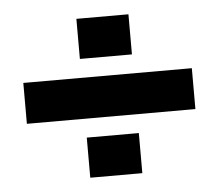

<svg xmlns="http://www.w3.org/2000/svg" viewBox="-39 -565 564 496"><g transform="rotate(-5 243.5 -317.0)"><path d="M176 -215H311V-111H176ZM176 -523H311V-419H176ZM25 -264V-370H462V-264Z"/></g></svg>

Font: Teko Semibold
Style: Regular
Weight: 600
Designer: Manushi Parikh, Jonny Pinhorn
Foundry: Indian Type Foundry
Version: Version 1.105;PS 1.0;hotconv 1.0.78;makeotf.lib2.5.61930; tt